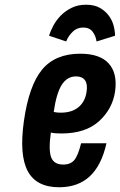

<svg xmlns="http://www.w3.org/2000/svg" viewBox="-20 -779 507 809"><path d="M80.6 -268.3Q60.6 -125.6 97 -57.8Q133.4 10 229.1 10Q308.7 10 358.1 -35.9Q407.6 -81.7 428.6 -175.3H321.7Q309 -123.7 293.1 -104.6Q277.1 -85.6 246.6 -85.6Q207.4 -85.6 195.6 -116.1Q183.9 -146.6 194.3 -220.4Q203.4 -218.1 215.2 -217.4Q227 -216.6 238.9 -216.6Q340.3 -216.6 397.4 -268.4Q454.4 -320.3 465 -394.6Q475.4 -470 438.2 -511.4Q401 -552.7 318.1 -552.7Q213 -552.7 157.4 -485.8Q101.9 -418.9 80.6 -268.3ZM300.4 -457.1Q326.4 -457.1 338.1 -440.8Q349.7 -424.4 344.9 -393.3Q339 -350.9 311 -327.6Q283 -304.3 236.4 -304.3Q229.4 -304.3 223.1 -304.7Q216.9 -305.1 206.3 -307.1Q217.3 -385 239.9 -421.1Q262.6 -457.1 300.4 -457.1ZM342.9 -759.1Q308.1 -759.1 281.4 -745.9Q254.7 -732.6 235.7 -713.1Q216.7 -693.6 204.6 -670.6Q192.4 -647.7 186.9 -628.4L258.7 -604.3Q268.4 -628.3 286.6 -645.6Q304.7 -663 330.6 -663Q356.7 -663 370.1 -645.6Q383.4 -628.3 386.9 -604.3L464.6 -628.4Q464.7 -647.7 458.8 -670.6Q452.9 -693.6 438.4 -713.1Q424 -732.6 400.6 -745.9Q377.3 -759.1 342.9 -759.1Z"/></svg>

Font: Secuela ExtLt
Style: Italic
Weight: 200
Italic angle: -8°
Designer: Fernando Haro
Foundry: deFharo
Version: Version 1.704